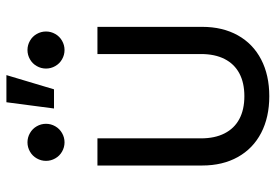

<svg xmlns="http://www.w3.org/2000/svg" viewBox="-148 -686 844 587"><g transform="rotate(-90 273.5 -392.0)"><path d="M61.5 -195.3V-515.6H144.5V-199.2Q144.5 -156.7 159.7 -127Q174.8 -97.2 203.6 -81.8Q232.4 -66.4 273.4 -66.4Q314.5 -66.4 343.3 -81.8Q372.1 -97.2 387.2 -127Q402.3 -156.7 402.3 -199.2V-515.6H485.4V-195.3Q485.4 -132.8 459.5 -86.4Q433.6 -40 385.7 -15.1Q337.9 9.8 273.4 9.8Q209 9.8 161.1 -15.1Q113.3 -40 87.4 -86.4Q61.5 -132.8 61.5 -195.3ZM357.9 -672.9Q357.9 -688 365.5 -701.2Q373 -714.4 386.2 -721.9Q399.4 -729.5 414.6 -729.5Q429.7 -729.5 442.9 -721.9Q456.1 -714.4 463.6 -701.2Q471.2 -688 471.2 -672.9Q471.2 -657.7 463.6 -644.5Q456.1 -631.3 442.9 -623.8Q429.7 -616.2 414.6 -616.2Q399.4 -616.2 386.2 -623.8Q373 -631.3 365.5 -644.5Q357.9 -657.7 357.9 -672.9ZM75.7 -672.9Q75.7 -688 83.3 -701.2Q90.8 -714.4 104 -721.9Q117.2 -729.5 132.3 -729.5Q147.5 -729.5 160.6 -721.9Q173.8 -714.4 181.4 -701.2Q189 -688 189 -672.9Q189 -657.7 181.4 -644.5Q173.8 -631.3 160.6 -623.8Q147.5 -616.2 132.3 -616.2Q117.2 -616.2 104 -623.8Q90.8 -631.3 83.3 -644.5Q75.7 -657.7 75.7 -672.9ZM254.9 -793.9H337.9L294.4 -648.4H235.8Z"/></g></svg>

Font: Intratopia Thin
Style: Regular
Weight: 100
Designer: Rasmus Andersson
Foundry: rsms
Version: Version 3.000;Glyphs 3.2.3 (3260)